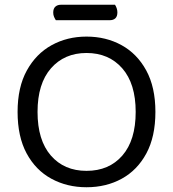

<svg xmlns="http://www.w3.org/2000/svg" viewBox="-20 -775 729 808"><path d="M634 -304Q634 -200 596 -129.5Q558 -59 492.5 -23Q427 13 344 13Q262 13 196 -23Q130 -59 92 -129.5Q54 -200 54 -304Q54 -408 93 -478.5Q132 -549 197.5 -585Q263 -621 344 -621Q426 -621 491.5 -585Q557 -549 595.5 -478.5Q634 -408 634 -304ZM551 -304Q551 -423 494.5 -487.5Q438 -552 344 -552Q251 -552 194.5 -487.5Q138 -423 138 -304Q138 -185 194 -120.5Q250 -56 344 -56Q439 -56 495 -120.5Q551 -185 551 -304ZM442 -690H215Q211 -696 207.5 -704Q204 -712 204 -722Q204 -739 213 -747Q222 -755 236 -755H464Q468 -749 471 -740.5Q474 -732 474 -723Q474 -706 465.5 -698Q457 -690 442 -690Z"/></svg>

Font: Baloo Paaji 2
Style: Regular
Weight: 400
Designer: Shuchita Grover, Noopur Datye and Ek Type
Foundry: Ek Type
Version: Version 1.700